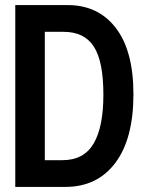

<svg xmlns="http://www.w3.org/2000/svg" viewBox="-20 -734 570 754"><path d="M40 0V-714H246Q366 -714 435 -624Q504 -534 504 -364Q504 -189 433 -94.5Q362 0 237 0ZM226 -105Q309 -105 347.5 -170Q386 -235 386 -362Q386 -493 348.5 -551Q311 -609 230 -609H156V-105Z"/></svg>

Font: Noto Sans Mono Condensed SemiBold
Style: Regular
Weight: 600
Width: 3
Designer: Monotype Design Team
Foundry: Monotype Imaging Inc.
Version: Version 2.014